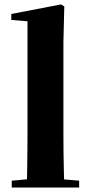

<svg xmlns="http://www.w3.org/2000/svg" viewBox="-20 -846 406 866"><path d="M33 0V-31L142 -41H221L337 -31V0ZM101 0Q102 -37 102.5 -77.5Q103 -118 103.5 -159Q104 -200 104 -238V-750L31 -756V-783L255 -826L270 -817L266 -656V-238Q266 -200 266.5 -159Q267 -118 268 -77.5Q269 -37 270 0Z"/></svg>

Font: Noto Serif KR ExtraLight Black
Style: Regular
Weight: 900
Version: Version 2.003-H1;hotconv 1.1.1;makeotfexe 2.6.0